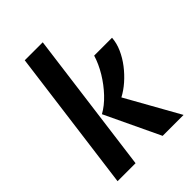

<svg xmlns="http://www.w3.org/2000/svg" viewBox="-229 -907 1015 1015"><g transform="rotate(-45 278.0 -399.5)"><path d="M40.5 0 145.5 -799H280L175 0ZM378.5 -1 232.5 -309Q273.5 -331.5 311.5 -371.8Q349.5 -412 378.8 -460.5Q408 -509 422.5 -557H556Q553.5 -519 536.5 -480.8Q519.5 -442.5 492.8 -407.8Q466 -373 433.8 -344.8Q401.5 -316.5 368 -299L535 -1Z"/></g></svg>

Font: Merriweather Sans SemiBold
Style: Italic
Weight: 600
Italic angle: -7.5°
Designer: Eben Sorkin
Foundry: Eben Sorkin
Version: Version 2.001